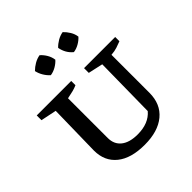

<svg xmlns="http://www.w3.org/2000/svg" viewBox="-201 -901 1059 1059"><g transform="rotate(-45 329.0 -371.0)"><path d="M329 9Q223 9 165.5 -37.5Q108 -84 108 -167L114 -471L22 -490V-527H291V-494Q276 -487 256.5 -482Q237 -477 211 -472V-162Q211 -113 245 -86Q279 -59 342 -59Q428 -59 472 -111L477 -471L391 -490V-527H634V-494Q616 -487 596.5 -480.5Q577 -474 550 -472V-176Q550 -88 491.5 -39.5Q433 9 329 9ZM268 -751Q285 -736 297 -715.5Q309 -695 312 -672Q298 -656 277 -644Q256 -632 234 -629Q218 -643 205.5 -663.5Q193 -684 188 -707Q204 -723 224.5 -735Q245 -747 268 -751ZM448 -751Q464 -736 476.5 -715.5Q489 -695 492 -672Q478 -656 457 -644Q436 -632 414 -629Q378 -658 369 -707Q384 -723 404.5 -735Q425 -747 448 -751Z"/></g></svg>

Font: Piazzolla SC Medium
Style: Regular
Weight: 500
Designer: Juan Pablo del Peral
Foundry: Huerta Tipografica
Version: Version 1.330